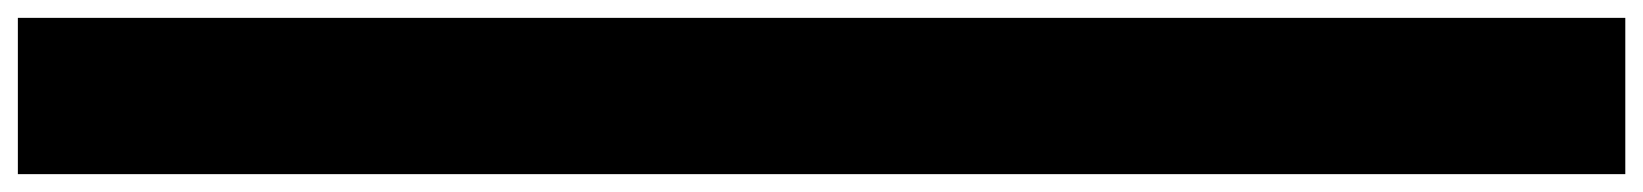

<svg xmlns="http://www.w3.org/2000/svg" viewBox="-20 -545 1840 215"><path d="M1800 -525H0V-350H1800Z"/></svg>

Font: Variable Test Axis Matching
Style: Regular
Weight: 400
Version: Version 1.000